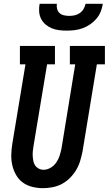

<svg xmlns="http://www.w3.org/2000/svg" viewBox="-20 -975 568 1003"><path d="M205 8Q176 8 148 1Q120 -6 98.5 -22Q77 -38 63.5 -62Q50 -86 44 -113Q38 -140 39 -169.5Q40 -199 45 -228L113 -639H84V-735H267V-639H226L155 -212Q153 -199 151.5 -185.5Q150 -172 151 -158.5Q152 -145 154.5 -132.5Q157 -120 164 -110Q171 -100 182.5 -94Q194 -88 207 -88Q226 -88 244 -98.5Q262 -109 273.5 -125.5Q285 -142 291 -160.5Q297 -179 301 -198L373 -639H345V-735H528V-639H486L411 -183Q406 -158 398.5 -133.5Q391 -109 377.5 -86.5Q364 -64 345 -45Q326 -26 303 -14Q280 -2 254.5 3Q229 8 205 8ZM329 -815Q308 -815 288 -817.5Q268 -820 250 -827.5Q232 -835 217.5 -847.5Q203 -860 194.5 -877Q186 -894 184.5 -914.5Q183 -935 187 -955H277Q275 -941 278.5 -928Q282 -915 291.5 -906.5Q301 -898 314.5 -895Q328 -892 341 -892Q356 -892 370 -895Q384 -898 396.5 -906.5Q409 -915 416.5 -928Q424 -941 427 -955H517Q514 -934 506 -914Q498 -894 483.5 -877Q469 -860 450.5 -847.5Q432 -835 411.5 -827.5Q391 -820 370 -817.5Q349 -815 329 -815Z"/></svg>

Font: Iosevka Slab
Style: Bold Italic
Weight: 700
Italic angle: -9°
Monospace: yes
Designer: Belleve Invis
Foundry: Belleve Invis
Version: Version 11.1.0; ttfautohint (v1.8.3)